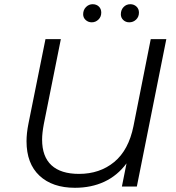

<svg xmlns="http://www.w3.org/2000/svg" viewBox="-20 -886 837 912"><path d="M770 -700 630 0H559L581 -110Q538 -52 476 -23Q414 6 336 6Q229 6 167.5 -51.5Q106 -109 106 -215Q106 -253 115 -298L196 -700H269L188 -296Q180 -253 180 -223Q180 -142 224.5 -101Q269 -60 355 -60Q454 -60 522.5 -116.5Q591 -173 614 -287L696 -700ZM375 -818Q375 -839 388.5 -852.5Q402 -866 420 -866Q438 -866 449.5 -855Q461 -844 461 -826Q461 -806 447.5 -793Q434 -780 416 -780Q399 -780 387 -791Q375 -802 375 -818ZM554 -818Q554 -839 567 -852.5Q580 -866 599 -866Q616 -866 628 -855Q640 -844 640 -826Q640 -806 626.5 -793Q613 -780 594 -780Q577 -780 565.5 -791Q554 -802 554 -818Z"/></svg>

Font: Montserrat Alternates
Style: Italic
Weight: 400
Italic angle: -11.3°
Designer: Julieta Ulanovsky
Foundry: Julieta Ulanovsky
Version: Version 7.200